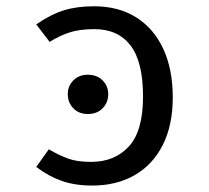

<svg xmlns="http://www.w3.org/2000/svg" viewBox="-20 -571 655 603"><path d="M269.2 11.8Q215.9 11.8 174.1 -2.8Q132.3 -17.4 93.8 -46.7L133.3 -102.1Q166.7 -82.6 194.9 -72.6Q223.1 -62.6 266.2 -62.6Q340 -62.6 384.6 -111Q429.2 -159.5 429.2 -267.7Q429.2 -377.4 389.7 -428.5Q350.3 -479.5 276.4 -479.5Q230.8 -479.5 199.5 -469.5Q168.2 -459.5 135.9 -439.5L93.8 -494.4Q139 -525.6 180.3 -538.5Q221.5 -551.3 274.9 -551.3Q352.8 -551.3 408.2 -516.2Q463.6 -481 493.1 -416.9Q522.6 -352.8 522.6 -265.1Q522.6 -177.9 491.3 -115.9Q460 -53.8 403.1 -21Q346.2 11.8 269.2 11.8ZM255.9 -336.3Q284.6 -336.3 302.2 -318.6Q319.9 -300.9 319.9 -275.3Q319.9 -248.8 302.2 -230.8Q284.6 -212.9 255.9 -212.9Q227.8 -212.9 210.4 -230.8Q192.9 -248.8 192.9 -275.3Q192.9 -300.9 210.4 -318.6Q227.8 -336.3 255.9 -336.3Z"/></svg>

Font: FiraCode Nerd Font Mono
Style: Regular
Weight: 400
Monospace: yes
Designer: Carrois Corporate, Edenspiekermann AG, Nikita Prokopov
Foundry: Carrois Corporate, Edenspiekermann AG, Nikita Prokopov
Version: Version 6.002;Nerd Fonts 3.4.0